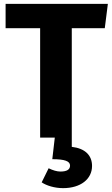

<svg xmlns="http://www.w3.org/2000/svg" viewBox="-20 -713 580 995"><path d="M352 -567H523L539 -693H9V-567H188V0H264L251 112C315 112 343 122 343 145C343 166 326 176 293 176C275 176 255 170 232 159L196 232C221 249 263 262 307 262C398 262 457 215 457 147C457 92 421 56 352 48Z"/></svg>

Font: Fira Sans
Style: Bold
Weight: 700
Designer: Carrois Corporate & Edenspiekermann AG
Foundry: Carrois Corporate GbR & Edenspiekermann AG
Version: Version 4.203